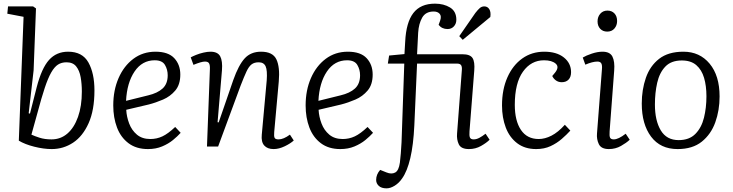

<svg xmlns="http://www.w3.org/2000/svg" viewBox="-20 -802 4010 1051"><path d="M263 14Q219 14 167.5 1Q116 -12 83 -32L109 -710L20 -727L24 -767H161L177 -756L164 -417L137 -182L144 -180L181 -325Q208 -429 248.5 -474Q289 -519 353 -519Q431 -519 464 -460Q497 -401 497 -307Q497 -199 465 -127.5Q433 -56 380 -21Q327 14 263 14ZM344 -461Q317 -461 297.5 -448.5Q278 -436 260.5 -405.5Q243 -375 225 -321Q207 -267 185 -184L152 -65Q169 -57 197 -48Q225 -39 262 -39Q312 -39 349 -71Q386 -103 407 -162Q428 -221 428 -301Q428 -343 421.5 -379.5Q415 -416 397 -438.5Q379 -461 344 -461Z M831 -519Q901 -519 934 -483.5Q967 -448 967 -394Q967 -339 939.5 -306.5Q912 -274 872.5 -257Q833 -240 794 -230L671 -201Q673 -163 687 -126Q701 -89 729.5 -65Q758 -41 803 -41Q838 -41 869 -55.5Q900 -70 939 -107L969 -75Q952 -56 927 -35.5Q902 -15 867.5 -0.5Q833 14 790 14Q726 14 683.5 -18Q641 -50 620.5 -104Q600 -158 600 -225Q600 -308 629 -374.5Q658 -441 710 -480Q762 -519 831 -519ZM898 -390Q898 -421 883 -446.5Q868 -472 827 -472Q758 -472 716.5 -410.5Q675 -349 670 -250L791 -280Q842 -292 870 -317.5Q898 -343 898 -390Z M1588 -33Q1571 -17 1539 -1.5Q1507 14 1478 14Q1444 14 1426.5 -5.5Q1409 -25 1413 -65L1440 -362Q1444 -417 1434 -439Q1424 -461 1396 -461Q1372 -461 1357 -449.5Q1342 -438 1329 -410Q1316 -382 1297 -333L1174 0H1113L1129 -424Q1130 -445 1124.5 -455Q1119 -465 1102 -465Q1092 -465 1076.5 -460.5Q1061 -456 1039 -447L1024 -488Q1035 -494 1053.5 -501.5Q1072 -509 1093.5 -514Q1115 -519 1132 -519Q1172 -519 1185.5 -493.5Q1199 -468 1195 -417L1171 -133L1177 -132L1257 -364Q1286 -446 1319.5 -482.5Q1353 -519 1409 -519Q1473 -519 1493 -477Q1513 -435 1506 -356L1481 -79Q1479 -57 1483 -48Q1487 -39 1505 -39Q1532 -39 1567 -65Z M1884 -519Q1954 -519 1987 -483.5Q2020 -448 2020 -394Q2020 -339 1992.5 -306.5Q1965 -274 1925.5 -257Q1886 -240 1847 -230L1724 -201Q1726 -163 1740 -126Q1754 -89 1782.5 -65Q1811 -41 1856 -41Q1891 -41 1922 -55.5Q1953 -70 1992 -107L2022 -75Q2005 -56 1980 -35.5Q1955 -15 1920.5 -0.5Q1886 14 1843 14Q1779 14 1736.5 -18Q1694 -50 1673.5 -104Q1653 -158 1653 -225Q1653 -308 1682 -374.5Q1711 -441 1763 -480Q1815 -519 1884 -519ZM1951 -390Q1951 -421 1936 -446.5Q1921 -472 1880 -472Q1811 -472 1769.5 -410.5Q1728 -349 1723 -250L1844 -280Q1895 -292 1923 -317.5Q1951 -343 1951 -390Z M2096 229Q2068 229 2053.5 215.5Q2039 202 2039 183Q2039 153 2061 128L2096 142Q2123 153 2143 142.5Q2163 132 2169 88Q2172 64 2174 38Q2176 12 2178 -23L2193 -454H2103L2110 -498L2194 -506L2198 -574Q2203 -679 2242.5 -730.5Q2282 -782 2361 -782Q2409 -782 2443.5 -761Q2478 -740 2478 -694Q2478 -672 2464.5 -657.5Q2451 -643 2430 -643Q2399 -643 2381 -666L2389 -688Q2398 -713 2387 -726Q2376 -739 2354 -739Q2310 -739 2291 -705.5Q2272 -672 2269 -623L2263 -505H2512Q2553 -505 2566.5 -484.5Q2580 -464 2576 -415L2550 -83Q2548 -59 2552.5 -49Q2557 -39 2573 -39Q2588 -39 2604 -47.5Q2620 -56 2638 -70L2660 -37Q2643 -20 2613 -3Q2583 14 2547 14Q2504 14 2491.5 -12Q2479 -38 2482 -72L2508 -416Q2510 -435 2504.5 -444.5Q2499 -454 2481 -454H2263L2248 -115Q2243 -9 2226 63.5Q2209 136 2181 175Q2164 200 2140.5 214.5Q2117 229 2096 229ZM2513 -584 2494 -604 2582 -731Q2596 -749 2606.5 -758Q2617 -767 2631 -767Q2649 -767 2658.5 -751.5Q2668 -736 2664 -709Z M2959 -519Q3027 -519 3066.5 -487.5Q3106 -456 3106 -407Q3106 -381 3092.5 -366.5Q3079 -352 3055 -352Q3037 -352 3023.5 -361.5Q3010 -371 3003 -386L3018 -404Q3043 -435 3022 -453.5Q3001 -472 2958 -472Q2887 -472 2842.5 -409.5Q2798 -347 2798 -228Q2798 -141 2831.5 -91Q2865 -41 2929 -41Q2963 -41 2999 -59.5Q3035 -78 3072 -119L3102 -87Q3082 -65 3055 -41.5Q3028 -18 2993.5 -2Q2959 14 2915 14Q2853 14 2811 -18Q2769 -50 2748.5 -104Q2728 -158 2728 -225Q2728 -312 2757.5 -378.5Q2787 -445 2839 -482Q2891 -519 2959 -519Z M3251 -685Q3251 -710 3266 -727Q3281 -744 3305 -744Q3329 -744 3343.5 -728.5Q3358 -713 3358 -687Q3358 -663 3343.5 -646Q3329 -629 3304 -629Q3280 -629 3265.5 -644.5Q3251 -660 3251 -685ZM3275 -423Q3277 -445 3271.5 -455Q3266 -465 3250 -465Q3224 -465 3184 -448L3170 -487Q3188 -498 3219.5 -508.5Q3251 -519 3278 -519Q3319 -519 3332.5 -492Q3346 -465 3342 -415L3317 -83Q3315 -58 3319.5 -48.5Q3324 -39 3340 -39Q3365 -39 3405 -70L3427 -37Q3409 -20 3379 -3Q3349 14 3313 14Q3271 14 3258 -13Q3245 -40 3248 -72Z M3689 14Q3595 14 3544 -54Q3493 -122 3493 -235Q3493 -311 3515.5 -376Q3538 -441 3588 -480Q3638 -519 3721 -519Q3810 -519 3864.5 -453.5Q3919 -388 3919 -274Q3919 -198 3895.5 -132.5Q3872 -67 3821.5 -26.5Q3771 14 3689 14ZM3695 -35Q3753 -35 3786.5 -69Q3820 -103 3833.5 -157.5Q3847 -212 3847 -275Q3847 -332 3834 -376Q3821 -420 3791.5 -445.5Q3762 -471 3712 -471Q3654 -471 3622 -437.5Q3590 -404 3577.5 -349Q3565 -294 3565 -230Q3565 -142 3597 -88.5Q3629 -35 3695 -35Z"/></svg>

Font: Literata 12pt Light
Style: Italic
Weight: 300
Italic angle: -2°
Designer: Latin by Veronika Burian and Jose Scaglione. Greek by Irene Vlachou. Cyrillic by Vera Evstafieva
Foundry: TypeTogether
Version: Version 3.002